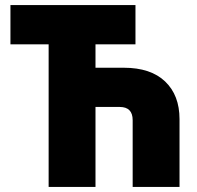

<svg xmlns="http://www.w3.org/2000/svg" viewBox="-20 -734 772 754"><path d="M21 -714V-560H171V0H355V-314H450Q501 -314 501 -262V0H685V-266Q685 -360 628.5 -414Q572 -468 466 -468H355V-560H512V-714Z"/></svg>

Font: Noto Sans UI SemiCondensed Black
Style: Regular
Weight: 900
Width: 4
Designer: Monotype Design Team
Foundry: Monotype Imaging Inc.
Version: 1.001